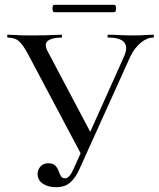

<svg xmlns="http://www.w3.org/2000/svg" viewBox="-20 -770 663 802"><path d="M214 12Q182 12 159.5 -2.5Q137 -17 137 -43Q137 -60 148.5 -74Q160 -88 182 -88Q201 -88 210.5 -78.5Q220 -69 224.5 -56.5Q229 -44 234.5 -34.5Q240 -25 251 -25Q261 -25 270 -35Q279 -45 289 -68L499 -536Q515 -573 499 -593Q483 -613 432 -613Q429 -613 429 -619Q429 -625 432 -625Q456 -625 479 -623.5Q502 -622 538 -622Q556 -622 568 -622.5Q580 -623 591.5 -624Q603 -625 620 -625Q623 -625 623 -619Q623 -613 620 -613Q594 -613 568 -591.5Q542 -570 524 -533L312 -64Q295 -26 272.5 -7Q250 12 214 12ZM323 -118 98 -542Q78 -580 60.5 -596.5Q43 -613 12 -613Q10 -613 10 -619Q10 -625 12 -625Q28 -625 40 -624Q52 -623 68 -622.5Q84 -622 109 -622Q143 -622 166.5 -622.5Q190 -623 206.5 -624Q223 -625 237 -625Q239 -625 239 -619Q239 -613 237 -613Q198 -613 180 -599.5Q162 -586 181 -552L365 -204ZM206 -719Q202 -719 200 -727Q198 -735 200 -742.5Q202 -750 206 -750H457Q462 -750 464 -742.5Q466 -735 464 -727Q462 -719 457 -719Z"/></svg>

Font: Cormorant Medium
Style: Regular
Weight: 500
Designer: Christian Thalmann (Catharsis Fonts)
Foundry: Catharsis Fonts
Version: Version 4.000